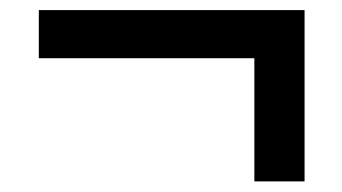

<svg xmlns="http://www.w3.org/2000/svg" viewBox="-20 -446 660 371"><path d="M471.5 -95.5V-333.5H55V-426.5H568.5V-95.5Z"/></svg>

Font: Encode Sans Condensed SemiBold
Style: Regular
Weight: 600
Width: 3
Designer: Multiple Designers
Foundry: Impallari Type
Version: Version 3.000; ttfautohint (v1.8.3) -l 8 -r 50 -G 200 -x 14 